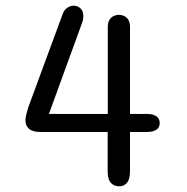

<svg xmlns="http://www.w3.org/2000/svg" viewBox="-20 -645 659 675"><path d="M400 10Q380.5 10 369.5 -2.5Q358.5 -15 358.5 -42.5V-181H122Q95 -181 82.2 -192Q69.5 -203 69.5 -221.5Q69.5 -230.5 72.5 -243Q75.5 -255.5 79 -266.5L199.5 -593.5Q205 -609.5 215.8 -617.2Q226.5 -625 239.5 -625Q252.5 -625 262.8 -615.8Q273 -606.5 273 -589Q273 -584.5 272.5 -580Q272 -575.5 270.5 -570L152 -244.5H359V-550Q359 -566 364.8 -575.2Q370.5 -584.5 379.8 -588.8Q389 -593 398 -593Q407.5 -593 416.5 -588.8Q425.5 -584.5 431.2 -575.2Q437 -566 437 -550V-244.5H496.5Q518 -244.5 529.8 -236.2Q541.5 -228 541.5 -212.5Q541.5 -197 529.8 -189Q518 -181 496.5 -181H437V-42.5Q437 -15 426.5 -2.5Q416 10 400 10Z"/></svg>

Font: Sono ExtraLight Monospace
Style: Regular
Weight: 400
Version: Version 2.112